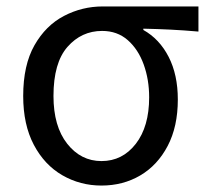

<svg xmlns="http://www.w3.org/2000/svg" viewBox="-20 -563 649 596"><path d="M295 13Q229 13 173.5 -19Q118 -51 85 -113.5Q52 -176 52 -265Q52 -361 87 -422.5Q122 -484 178.5 -513.5Q235 -543 299 -543H596V-465Q550 -469 510 -471Q470 -473 425 -474V-470Q475 -442 503.5 -386.5Q532 -331 532 -254Q532 -170 500.5 -110Q469 -50 415.5 -18.5Q362 13 295 13ZM295 -63Q360 -63 401.5 -116.5Q443 -170 443 -261Q443 -316 426 -363Q409 -410 376.5 -438.5Q344 -467 297 -467Q233 -467 189.5 -417.5Q146 -368 146 -265Q146 -171 188.5 -117Q231 -63 295 -63Z"/></svg>

Font: Chocolate Classical Sans
Style: Regular
Weight: 400
Designer: 田海東、宇文滿月
Foundry: Moonlit Owen
Version: Version 1.001